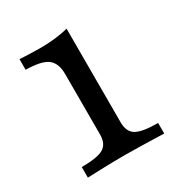

<svg xmlns="http://www.w3.org/2000/svg" viewBox="-112 -503 546 583"><g transform="rotate(-30 161.0 -212.0)"><path d="M31.5 0V-37.1Q86.3 -37.1 107.7 -49.6Q129 -62.1 129 -95.2V-307.3Q129 -345.2 107.7 -361.3Q86.3 -377.4 31.5 -378.2V-415.3Q48.4 -414.5 66.1 -413.7Q83.9 -412.9 102.4 -412.9Q130.6 -412.9 155.6 -415.7Q180.6 -418.5 201.6 -424.2V-95.2Q201.6 -62.1 223 -49.6Q244.4 -37.1 299.2 -37.1V0Q286.3 -0.8 264.1 -1.2Q241.9 -1.6 216.1 -2.4Q190.3 -3.2 165.3 -3.2Q127.4 -3.2 89.1 -2Q50.8 -0.8 31.5 0Z"/></g></svg>

Font: Playfair 9pt Light
Style: Regular
Weight: 300
Designer: Claus Eggers Sørensen
Foundry: Claus Eggers Sørensen
Version: Version 2.001;gftools[0.9.30]